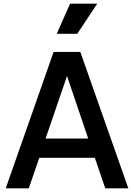

<svg xmlns="http://www.w3.org/2000/svg" viewBox="-20 -1029 732 1049"><path d="M290 -844.2 362.8 -1008.8H511.2L401.9 -844.2ZM11.2 0 272.9 -745.1H418.9L681.2 0H555.2L498 -167H194.8L137.2 0ZM229 -272H461.9L346.2 -613.8Z"/></svg>

Font: Plus Jakarta Sans SemiBold
Style: Regular
Weight: 600
Designer: Gumpita Rahayu
Foundry: Tokotype
Version: Version 2.006